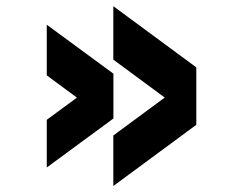

<svg xmlns="http://www.w3.org/2000/svg" viewBox="-20 -644 790 624"><path d="M618 -425V-238.4L348.3 -39.5V-203.6L578.1 -373.2V-280.6L348.3 -450.2V-623.9ZM348.6 -404.5V-258.9L132 -99.7V-254.7L296.9 -375.8V-277.3L132 -399.1V-563.7Z"/></svg>

Font: Martian Mono Custom sWd Rg
Style: Regular
Weight: 400
Width: 6
Monospace: yes
Designer: Alex Havermale
Foundry: Evil Martians
Version: Version 1.000